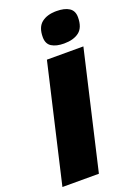

<svg xmlns="http://www.w3.org/2000/svg" viewBox="-165 -949 716 1014"><g transform="rotate(-20 193.0 -442.0)"><path d="M360 -660 207 0H2L155 -660ZM270 -709Q227 -709 201 -725Q175 -741 175 -779Q175 -835 206 -859.5Q237 -884 289 -884Q335 -884 360.5 -867.5Q386 -851 386 -815Q386 -757 355 -733Q324 -709 270 -709Z"/></g></svg>

Font: Work Sans ExtraBold
Style: Italic
Weight: 800
Italic angle: -13°
Designer: Wei Huang
Foundry: Wei Huang
Version: Version 2.012; ttfautohint (v1.8.3)